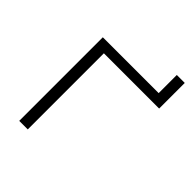

<svg xmlns="http://www.w3.org/2000/svg" viewBox="-232 -1001 1145 1145"><g transform="rotate(45 340.5 -429.0)"><path d="M122 0V-705H593V-858H660V-642H194V0Z"/></g></svg>

Font: Nunito Sans 10pt Expanded Light
Style: Regular
Weight: 300
Width: 7
Designer: Vernon Adams
Foundry: Vernon Adams
Version: Version 3.101;gftools[0.9.27]